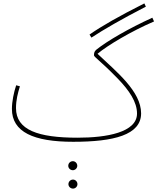

<svg xmlns="http://www.w3.org/2000/svg" viewBox="-20 -812 925 1128"><path d="M517 -591C590 -639 690 -697 837 -773L828 -792C679 -717 576 -658 506 -609ZM410 21C648 21 809 -19 809 -146C809 -275 665 -390 553 -496C611 -545 752 -629 885 -686L875 -708C737 -645 611 -572 547 -521C538 -513 532 -506 532 -488C532 -476 564 -461 672 -350C740 -280 785 -212 785 -145C785 -34 606 -3 436 -3C204 -3 74 -48 74 -177C74 -225 85 -266 97 -305L75 -311C61 -269 50 -215 50 -172C50 -36 178 21 410 21ZM408 188C422 188 434 176 434 162C434 147 422 135 408 135C393 135 381 147 381 162C381 176 393 188 408 188ZM409 296C423 296 435 284 435 270C435 255 423 243 409 243C394 243 382 255 382 270C382 284 394 296 409 296Z"/></svg>

Font: Noto Sans Arabic Thin
Style: Regular
Weight: 100
Designer: Monotype Design Team, Nadine Chahine, Nizar Qandah and Khaled Hosny
Foundry: Monotype Imaging Inc.
Version: Version 2.012